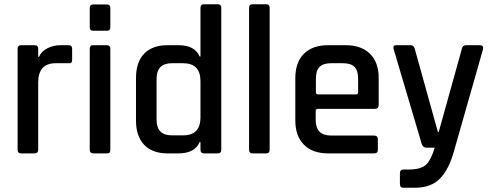

<svg xmlns="http://www.w3.org/2000/svg" viewBox="-20 -723 2319 905"><path d="M143 0H80Q63 0 63 -17V-493Q63 -510 80 -510H143Q160 -510 160 -493V-455H164Q174 -480 202.5 -495Q231 -510 266 -510H303Q320 -510 320 -493V-441Q320 -422 303 -425H243Q160 -425 160 -334V-17Q160 0 143 0Z M403 -595V-686Q403 -702 419 -702H484Q500 -702 500 -686V-595Q500 -578 484 -578H419Q403 -578 403 -595ZM403 -17V-493Q403 -510 419 -510H483Q500 -510 500 -493V-17Q500 -7 496.5 -3.5Q493 0 484 0H420Q403 0 403 -17Z M821 0H770Q698 0 659.5 -40.5Q621 -81 621 -155V-355Q621 -430 659.5 -470Q698 -510 770 -510H821Q898 -510 921 -457H925V-686Q925 -703 942 -703H1006Q1023 -703 1023 -686V-17Q1023 0 1006 0H942Q925 0 925 -17V-53H921Q898 0 821 0ZM925 -170V-340Q925 -425 843 -425H790Q718 -425 718 -351V-159Q718 -85 790 -85H843Q925 -85 925 -170Z M1234 0H1171Q1154 0 1154 -17V-686Q1154 -703 1171 -703H1234Q1251 -703 1251 -686V-17Q1251 0 1234 0Z M1743 0H1527Q1453 0 1412.5 -41Q1372 -82 1372 -155V-355Q1372 -429 1412.5 -469.5Q1453 -510 1527 -510H1609Q1683 -510 1724 -469.5Q1765 -429 1765 -355V-228Q1765 -210 1747 -210H1479Q1468 -210 1468 -200V-157Q1468 -84 1541 -84H1743Q1761 -84 1761 -66V-16Q1761 0 1743 0ZM1479 -278H1658Q1668 -278 1668 -288V-352Q1668 -390 1651 -407.5Q1634 -425 1596 -425H1541Q1503 -425 1486 -407.5Q1469 -390 1469 -352V-288Q1469 -278 1479 -278Z M1935 162H1882Q1865 162 1865 145V94Q1865 76 1882 76H1905Q1966 76 1989.5 52Q2013 28 2029 -27H1989Q1974 -27 1968 -44L1835 -493Q1831 -510 1848 -510H1915Q1931 -510 1935 -493L2044 -101H2048L2157 -493Q2160 -510 2177 -510H2241Q2260 -510 2257 -492L2120 -11Q2097 73 2055 117.5Q2013 162 1935 162Z"/></svg>

Font: Rajdhani SemiBold
Style: Regular
Weight: 600
Designer: Satya Rajpurohit, Jyotish Sonowal
Foundry: Indian Type Foundry
Version: Version 1.201 February 1, 2022